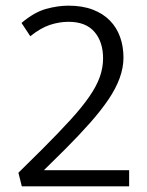

<svg xmlns="http://www.w3.org/2000/svg" viewBox="-20 -658 519 678"><path d="M222 -581Q189 -581 156 -570Q123 -559 87 -530L56 -577Q101 -615 142.5 -626.5Q184 -638 222 -638Q271 -638 307.5 -624Q344 -610 368 -585.5Q392 -561 404 -527.5Q416 -494 416 -455Q416 -419 402.5 -382Q389 -345 362.5 -306Q336 -267 297.5 -223.5Q259 -180 209 -130L135 -57H436V0H57L45 -48L129 -131Q188 -190 229 -235Q270 -280 295.5 -317Q321 -354 332.5 -386.5Q344 -419 344 -452Q344 -510 313.5 -545.5Q283 -581 222 -581Z"/></svg>

Font: Ek Mukta Light
Style: Regular
Weight: 300
Designer: Girish Dalvi and Yashodeep Gholap
Foundry: Ek Type
Version: Version 2.538;PS 1.002;hotconv 16.6.51;makeotf.lib2.5.65220;